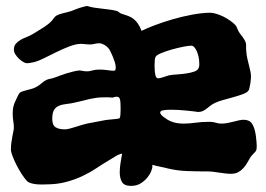

<svg xmlns="http://www.w3.org/2000/svg" viewBox="-20 -566 880 635"><path d="M826.2 -117.2Q827.1 -107.4 828.1 -99.1Q829.1 -90.8 829.1 -84Q829.1 -76.2 828.4 -72.3Q827.6 -68.4 825.4 -65.4Q823.2 -62.5 819.6 -59.1Q815.9 -55.7 810.1 -48.8Q804.2 -39.6 798.6 -29.3Q793 -19 785.6 -10.7Q778.3 -2.4 768.3 3.2Q758.3 8.8 744.1 8.8Q735.4 8.8 725.1 7.6Q714.8 6.3 704.8 4.9Q694.8 3.4 685.3 2.2Q675.8 1 668 1Q634.3 1 600.1 -0.2Q565.9 -1.5 535.2 -8.8Q522.9 -12.2 509.8 -14.6Q496.6 -17.1 483.9 -21V-13.2Q483.9 -10.3 480 0Q476.1 10.3 467.5 21Q459 31.7 445.6 40.3Q432.1 48.8 413.1 48.8Q391.1 48.8 383.5 36.1Q376 23.4 376 3.9Q376 -9.8 378.4 -25.6Q380.9 -41.5 383.8 -58.1Q372.6 -55.7 361.6 -48.8Q350.6 -42 340.8 -36.1Q319.3 -23.4 298.1 -9.3Q276.9 4.9 252 16.6Q227.1 28.3 197.5 36.1Q168 43.9 129.9 43.9Q128.9 43.9 122.3 44.2Q115.7 44.4 106.9 43.9Q98.1 43.5 88.6 41.5Q79.1 39.6 71.8 35.2Q61 24.4 51 8.5Q41 -7.3 33.4 -22.7Q25.9 -38.1 21.5 -49.8Q17.1 -61.5 17.1 -64Q16.1 -66.4 16.1 -68.6Q16.1 -70.8 16.1 -73.2Q16.1 -83.5 17.6 -94.5Q19 -105.5 21 -115.5Q22.9 -125.5 24.4 -132.6Q25.9 -139.6 25.9 -142.1Q25.9 -154.3 23.9 -165.8Q22 -177.2 22 -190.9Q22 -197.3 22.7 -204.3Q23.4 -211.4 25.9 -219.2Q25.9 -219.7 28.3 -225.6Q30.8 -231.4 33.9 -238.3Q37.1 -245.1 40.3 -251.5Q43.5 -257.8 44.9 -258.8Q48.3 -261.7 54.2 -263.7Q60.1 -265.6 67.4 -267.6Q74.7 -269.5 82.3 -271.5Q89.8 -273.4 97.2 -276.9Q108.4 -282.2 117.4 -290.5Q126.5 -298.8 133.8 -301.8Q138.7 -304.2 147.2 -305.7Q155.8 -307.1 165 -311Q171.4 -313 180.7 -316.7Q189.9 -320.3 200.4 -323.5Q210.9 -326.7 221.7 -329.3Q232.4 -332 242.2 -333Q246.6 -333 253.2 -331.5Q259.8 -330.1 269 -330.1Q275.9 -330.1 285.6 -333Q295.4 -335.9 309.1 -335.9Q322.8 -335.9 335.4 -334Q348.1 -332 355 -332Q360.4 -332 361.6 -335.2Q362.8 -338.4 362.8 -342.8Q362.8 -350.1 359.9 -359.9Q356.9 -369.6 353 -378.9Q349.1 -388.2 345.7 -395Q342.3 -401.9 340.8 -403.8Q333.5 -413.1 324.5 -418Q315.4 -422.9 308.1 -422.9Q300.3 -422.9 292.7 -420.9Q285.2 -418.9 275.9 -418.9Q269 -418.9 262 -419.9Q254.9 -420.9 248 -420.9Q231.4 -420.9 209.7 -412.6Q188 -404.3 166.3 -393.6Q144.5 -382.8 125.2 -373.3Q106 -363.8 94.2 -360.8Q87.9 -359.4 81.1 -358.2Q74.2 -356.9 67.9 -356.9Q64 -356.9 56.9 -361.1Q49.8 -365.2 43 -371.6Q36.1 -377.9 31 -386Q25.9 -394 25.9 -401.9Q25.9 -413.6 32.2 -421.1Q38.6 -428.7 47.9 -434.1Q57.1 -439.5 68.1 -443.6Q79.1 -447.8 87.9 -453.1Q99.1 -460 114.3 -469.2Q129.4 -478.5 140.1 -486.8Q151.4 -496.1 156.2 -503.7Q161.1 -511.2 168 -515.1Q174.8 -519 189.5 -522.5Q204.1 -525.9 216.8 -529.8Q220.7 -531.2 227.8 -534.2Q234.9 -537.1 242.4 -539.6Q250 -542 257.1 -543.9Q264.2 -545.9 268.1 -545.9H270Q279.3 -542.5 291 -540.8Q302.7 -539.1 315.7 -537.6Q328.6 -536.1 341.6 -534.4Q354.5 -532.7 366.2 -529.8Q370.1 -528.8 373.5 -525.6Q377 -522.5 380.9 -521Q393.6 -517.1 403.6 -513.4Q413.6 -509.8 421.4 -503.7Q429.2 -497.6 435.8 -488.3Q442.4 -479 448.2 -463.9Q465.3 -472.7 492.7 -482.9Q520 -493.2 551 -502.2Q582 -511.2 614.3 -517.3Q646.5 -523.4 673.8 -523.9Q683.1 -523.9 694.8 -520.5Q706.5 -517.1 718 -511.5Q729.5 -505.9 740 -498.5Q750.5 -491.2 757.8 -483.9Q761.7 -480 765.1 -470.9Q768.6 -461.9 772.9 -456.1Q783.7 -442.4 787.8 -435.5Q792 -428.7 793.2 -423.3Q794.4 -418 793.9 -411.6Q793.5 -405.3 794.9 -392.1Q795.9 -381.8 798.3 -371.1Q800.8 -360.4 803.5 -349.9Q806.2 -339.4 808.1 -330.1Q810.1 -320.8 810.1 -314Q810.1 -311.5 809.6 -304.4Q809.1 -297.4 807.9 -289.6Q806.6 -281.7 804.9 -274.7Q803.2 -267.6 800.8 -265.1Q795.9 -259.3 782.5 -254.4Q769 -249.5 752.7 -244.9Q736.3 -240.2 719.2 -235.6Q702.1 -231 689.9 -225.1Q681.2 -220.7 674.8 -215.6Q668.5 -210.4 662.6 -206.1Q656.7 -201.7 650.6 -198.7Q644.5 -195.8 636.2 -195.8Q633.8 -195.8 632.1 -195.8Q630.4 -195.8 627.9 -196.8Q624.5 -197.3 615.7 -198.2Q606.9 -199.2 595.2 -200.4Q583.5 -201.7 570.3 -202.4Q557.1 -203.1 544.9 -203.1Q529.3 -203.1 519.5 -201.2Q509.8 -199.2 509.8 -193.8Q509.8 -189.9 514.6 -184.8Q519.5 -179.7 525.9 -175.8Q532.7 -170.4 542 -166Q554.2 -160.6 565.4 -158.9Q576.7 -157.2 587.9 -157.2Q606.4 -157.2 627 -160.2Q647.5 -163.1 672.9 -163.1Q685.1 -163.1 693.6 -160.2Q702.1 -157.2 711.9 -157.2Q722.7 -157.2 732.7 -159.2Q742.7 -161.1 752.2 -163.6Q761.7 -166 770.3 -168Q778.8 -169.9 786.1 -169.9Q804.7 -169.9 813.5 -157Q822.3 -144 826.2 -117.2ZM375 -174.8Q377.4 -177.2 378.2 -185.8Q378.9 -194.3 378.9 -205.1Q378.9 -217.8 378.4 -225.8Q377.9 -233.9 376.5 -238.3Q375 -242.7 372.6 -244.4Q370.1 -246.1 366.2 -246.1Q363.3 -246.1 361.1 -245.6Q358.9 -245.1 356.9 -244.6Q355 -243.7 353 -243.2Q345.2 -244.1 338.6 -244.1Q332 -244.1 325.2 -244.1Q311.5 -244.1 300 -242.7Q288.6 -241.2 277.6 -238.8Q266.6 -236.3 255.9 -233.4Q245.1 -230.5 232.9 -228Q215.3 -223.6 200.7 -222.2Q186 -220.7 175.3 -216.3Q164.6 -211.9 158.7 -202.4Q152.8 -192.9 152.8 -172.9Q152.8 -152.3 163.6 -145.3Q174.3 -138.2 194.8 -138.2Q201.2 -138.2 209.5 -140.4Q217.8 -142.6 227.3 -145.5Q236.8 -148.4 246.8 -151.6Q256.8 -154.8 267.1 -157.2L329.1 -168.9Q332.5 -169.4 339.8 -170.2Q347.2 -170.9 354.5 -171.6Q361.8 -172.4 367.9 -173.1Q374 -173.8 375 -174.8ZM637.2 -341.8Q638.2 -344.2 638.7 -347.2Q639.2 -350.1 639.2 -353Q639.2 -367.7 636.5 -379.2Q633.8 -390.6 629.9 -398.7Q626 -406.7 621.6 -410.9Q617.2 -415 613.8 -415Q604.5 -415 585.9 -411.4Q567.4 -407.7 548.3 -402.3Q529.3 -397 513.9 -390.6Q498.5 -384.3 495.1 -378.9Q492.7 -375 491.9 -367.4Q491.2 -359.9 491.2 -350.1Q491.2 -329.6 493.7 -318.4Q496.1 -307.1 502.9 -307.1Q507.3 -307.1 512.7 -308.6Q518.1 -310.1 523.2 -311.8Q528.3 -313.5 532.5 -314.9Q536.6 -316.4 539.1 -316.9Q549.8 -318.8 565.4 -319.8Q581.1 -320.8 595.9 -323Q610.8 -325.2 622.6 -329.3Q634.3 -333.5 637.2 -341.8Z"/></svg>

Font: Freckle Face
Style: Regular
Weight: 400
Designer: Astigmatic (AOETI)
Foundry: Astigmatic (AOETI)
Version: Version 1.000